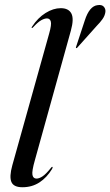

<svg xmlns="http://www.w3.org/2000/svg" viewBox="-20 -759 452 787"><path d="M270.5 -633.5 123 -102.5Q110 -57 113 -42Q116 -27 129.5 -27Q140.5 -27 154.2 -36Q168 -45 188.5 -70.5Q192.5 -76 194.5 -75Q197.5 -74 193.5 -66.5Q172 -31 141.5 -11.2Q111 8.5 72 8.5Q36 8.5 26.8 -13Q17.5 -34.5 30.5 -81.5L181.5 -621.5Q192 -658.5 188.2 -671Q184.5 -683.5 172.5 -683.5Q162.5 -683.5 149.2 -676.2Q136 -669 116.5 -648Q113 -643.5 110.5 -644.5Q108 -645 111.5 -650Q135 -686 166.8 -705.8Q198.5 -725.5 229 -725.5Q261 -725.5 272.5 -703.8Q284 -682 270.5 -633.5ZM327.5 -675Q346.5 -734.5 380.5 -738Q397.5 -740.5 405.5 -731.5Q413.5 -722.5 412 -710Q410 -694.5 400 -680.5Q390 -666.5 377 -653.5L297 -564Q294.5 -561 291.5 -562Q290.5 -562.5 292 -567.5Z"/></svg>

Font: Fraunces 144pt S000
Style: Italic
Weight: 400
Italic angle: -16°
Version: Version 1.000; ttfautohint (v1.8.3)